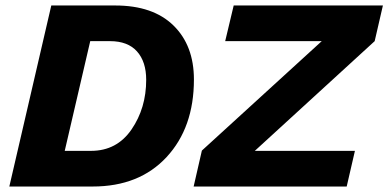

<svg xmlns="http://www.w3.org/2000/svg" viewBox="-20 -680 1416 700"><path d="M14 0 167 -660H400Q538 -660 612.5 -587Q687 -514 687 -390Q687 -215 587.5 -107.5Q488 0 318 0ZM686 0 716 -131 1153 -530H801L832 -660H1376L1346 -530L909 -130H1274L1244 0ZM216 -130H312Q406 -130 459.5 -208Q513 -286 513 -389Q513 -455 479.5 -492.5Q446 -530 381 -530H309Z"/></svg>

Font: Elaine Sans
Style: Bold Italic
Weight: 700
Italic angle: -13°
Designer: Wei Huang
Foundry: Wei Huang
Version: Version 2.001;December 24, 2019;FontCreator 12.0.0.2547 64-b